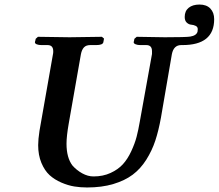

<svg xmlns="http://www.w3.org/2000/svg" viewBox="-20 -808 957 840"><path d="M360.8 12.2Q332 12.2 304.9 7.8Q277.8 3.4 248.3 -9.3Q218.8 -22 197 -41.7Q175.3 -61.5 161.1 -95.5Q147 -129.4 147 -172.9Q147 -198.2 152.8 -235.8L211.9 -571.8Q212.9 -574.2 212.9 -584Q212.9 -610.8 188 -610.8H161.1Q149.4 -610.8 141.1 -614Q132.8 -617.2 132.8 -623Q132.8 -624 133.3 -626Q133.8 -627.9 134.8 -631.3Q135.7 -634.8 136.2 -638.2L146 -647Q246.1 -645 284.2 -645L425.8 -647L435.1 -639.2L432.1 -623Q429.2 -610.8 400.9 -610.8H375Q356.9 -610.8 347.4 -600.8Q337.9 -590.8 334 -570.8L280.8 -268.1Q271 -212.4 271 -179.2Q271 -118.2 296.9 -84Q315.4 -63 339.8 -49.6Q364.3 -36.1 389.2 -36.1Q430.7 -36.1 463.6 -51.3Q496.6 -66.4 517.3 -89.1Q538.1 -111.8 554 -145.8Q569.8 -179.7 577.6 -209.5Q585.4 -239.3 591.8 -276.9L645 -571.8V-584Q645 -610.8 620.1 -610.8H592.8Q581.5 -610.8 573.2 -614.3Q564.9 -617.7 564.9 -623Q564.9 -624 565.4 -626Q565.9 -627.9 566.7 -631.3Q567.4 -634.8 567.9 -638.2L578.1 -647Q663.1 -645 701.2 -645Q793.5 -645 812 -647.9Q839.4 -652.3 844.2 -669.4Q845.2 -673.8 845.2 -680.2Q845.2 -690.4 836.2 -694.8Q827.1 -699.2 816.7 -700Q806.2 -700.7 797.1 -709Q788.1 -717.3 788.1 -733.9Q788.1 -759.8 805.4 -773.9Q822.8 -788.1 853 -788.1Q883.8 -788.1 900.4 -770.5Q917 -752.9 917 -724.1Q917 -609.9 776.4 -610.8Q773.9 -610.8 772.9 -610.8Q739.7 -610.8 731.9 -570.8L684.1 -293Q673.8 -236.3 659.4 -192.6Q645 -148.9 619.9 -109.1Q594.7 -69.3 560.5 -43.7Q526.4 -18.1 475.8 -2.9Q425.3 12.2 360.8 12.2Z"/></svg>

Font: Linux Libertine
Style: Bold Italic
Weight: 700
Italic angle: -11.5°
Designer: Philipp H. Poll
Foundry: Philipp H. Poll
Version: Version 4.0.5